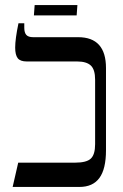

<svg xmlns="http://www.w3.org/2000/svg" viewBox="-20 -739 485 759"><path d="M52 -96H277Q322 -96 339 -112Q356 -128 356 -169V-424Q356 -464 339 -480Q322 -496 285 -496H86Q60 -496 50 -509Q40 -522 40 -551Q40 -585 53 -647H76V-629Q76 -610 84 -601Q92 -592 111 -592H289Q399 -592 399 -470V-145Q399 -71 373 -35.5Q347 0 294 0H30ZM117 -719H286L283 -678H114Z"/></svg>

Font: Noto Serif Hebrew Narrow
Style: Regular
Weight: 400
Width: 4
Designer: Monotype Design Team
Foundry: Monotype Imaging Inc.
Version: Version 1.000